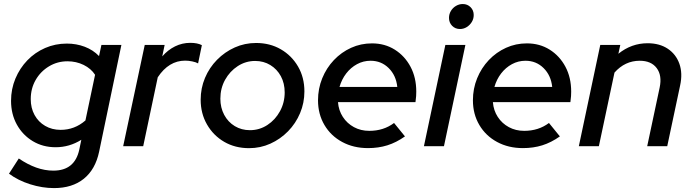

<svg xmlns="http://www.w3.org/2000/svg" viewBox="-20 -737 3493 968"><path d="M252.3 211.3Q193 211.3 132 192Q71 172.7 25.3 138.7L74.7 62Q118.7 92 162.3 107.7Q206 123.3 249 123.3Q357 123.3 379.7 17.3L390 -32.3Q330.3 5.3 260.3 5.3Q196.3 5.3 145.3 -25.3Q94.3 -56 65 -108.8Q35.7 -161.7 35.7 -228.7Q35.7 -288.3 57.7 -340.8Q79.7 -393.3 118 -433Q156.3 -472.7 207.5 -495Q258.7 -517.3 317 -517.3Q365 -517.3 407.2 -501.3Q449.3 -485.3 479.3 -454.3L491.3 -510.3H592L479.7 28Q461 117 402.7 164.2Q344.3 211.3 252.3 211.3ZM285.7 -82.3Q356.3 -82.3 410.7 -129.7L459.3 -360Q439 -391.3 401.7 -409.7Q364.3 -428 320.3 -428Q269 -428 226.7 -402.3Q184.3 -376.7 159.7 -333.7Q135 -290.7 135 -237.3Q135 -192.3 154.2 -157.3Q173.3 -122.3 207.7 -102.3Q242 -82.3 285.7 -82.3Z M601 0 709.7 -510.3H810L798 -452.7Q826.3 -485.3 862.5 -503.2Q898.7 -521 939.3 -521Q975.7 -521 997.7 -509.3L978.7 -417.3Q968.7 -423.3 949.8 -427.3Q931 -431.3 913.7 -431.3Q831 -431.3 775.3 -347.3L702 0Z M1235.7 10Q1165.5 10 1110.6 -21.8Q1055.7 -53.7 1023.7 -109.3Q991.7 -164.8 991.7 -234.2Q991.7 -292.3 1013.5 -344.2Q1035.3 -396 1074.2 -435.5Q1113 -475 1163.5 -497.7Q1214 -520.3 1271 -520.3Q1341 -520.3 1395.8 -488.5Q1450.7 -456.7 1482.7 -401.5Q1514.7 -346.4 1514.7 -276Q1514.7 -218.2 1492.8 -166.4Q1471 -114.7 1432.2 -75Q1393.3 -35.3 1343 -12.7Q1292.7 10 1235.7 10ZM1240 -80.7Q1288 -80.7 1327.9 -106.7Q1367.8 -132.7 1391.6 -176.3Q1415.3 -219.8 1415.3 -271Q1415.3 -317 1396 -352.8Q1376.6 -388.5 1342.8 -409.1Q1309 -429.7 1266.3 -429.7Q1218.7 -429.7 1178.7 -403.7Q1138.7 -377.7 1114.8 -334.7Q1091 -291.7 1091 -239.4Q1091 -194.3 1110.3 -158Q1129.7 -121.7 1163.6 -101.2Q1197.5 -80.7 1240 -80.7Z M1835.3 9.7Q1762.3 9.7 1705.2 -21.2Q1648 -52 1615.7 -106.8Q1583.3 -161.7 1583.3 -231.3Q1583.3 -290 1604.5 -342.2Q1625.7 -394.3 1663.3 -434Q1701 -473.7 1750.2 -496Q1799.3 -518.3 1855.3 -518.3Q1920 -518.3 1970.3 -486.7Q2020.7 -455 2049.7 -400.5Q2078.7 -346 2078.7 -275.3Q2078.7 -265 2078 -252.7Q2077.3 -240.3 2074.7 -222H1684Q1687.3 -180 1708.7 -147.3Q1730 -114.7 1764.5 -96Q1799 -77.3 1841.7 -77.3Q1914 -77.3 1966.7 -117L2021.7 -49.3Q1977.7 -18.3 1932.8 -4.3Q1888 9.7 1835.3 9.7ZM1691.7 -298.7H1983Q1977 -356.7 1939.7 -393.7Q1902.3 -430.7 1848.3 -430.7Q1811.7 -430.7 1780 -413.5Q1748.3 -396.3 1725.5 -366.7Q1702.7 -337 1691.7 -298.7Z M2117.3 0 2225.3 -510.3H2326.3L2218.3 0ZM2299 -590.7Q2275.3 -590.7 2259.5 -606.8Q2243.7 -623 2243.7 -646.7Q2243.7 -665.7 2253.2 -681.7Q2262.7 -697.7 2278.8 -707.2Q2295 -716.7 2313 -716.7Q2336.7 -716.7 2352.5 -700.8Q2368.3 -685 2368.3 -661.3Q2368.3 -642.3 2358.8 -626.5Q2349.3 -610.7 2333.5 -600.7Q2317.7 -590.7 2299 -590.7Z M2616.3 9.7Q2543.3 9.7 2486.2 -21.2Q2429 -52 2396.7 -106.8Q2364.3 -161.7 2364.3 -231.3Q2364.3 -290 2385.5 -342.2Q2406.7 -394.3 2444.3 -434Q2482 -473.7 2531.2 -496Q2580.3 -518.3 2636.3 -518.3Q2701 -518.3 2751.3 -486.7Q2801.7 -455 2830.7 -400.5Q2859.7 -346 2859.7 -275.3Q2859.7 -265 2859 -252.7Q2858.3 -240.3 2855.7 -222H2465Q2468.3 -180 2489.7 -147.3Q2511 -114.7 2545.5 -96Q2580 -77.3 2622.7 -77.3Q2695 -77.3 2747.7 -117L2802.7 -49.3Q2758.7 -18.3 2713.8 -4.3Q2669 9.7 2616.3 9.7ZM2472.7 -298.7H2764Q2758 -356.7 2720.7 -393.7Q2683.3 -430.7 2629.3 -430.7Q2592.7 -430.7 2561 -413.5Q2529.3 -396.3 2506.5 -366.7Q2483.7 -337 2472.7 -298.7Z M2898.3 0 3006.3 -510.3H3107.3L3097.7 -466Q3163.7 -519 3245 -519Q3305.3 -519 3346.7 -491.3Q3388 -463.7 3405.2 -415.7Q3422.3 -367.7 3409 -306.3L3344 0H3243L3305.7 -295.3Q3318.7 -356.3 3291 -393.5Q3263.3 -430.7 3205.3 -430.7Q3131 -430.7 3078 -371L2999.3 0Z"/></svg>

Font: Red Hat Display VF
Style: Italic
Weight: 300
Italic angle: -12°
Designer: Pentagram, MCKL
Foundry: Pentagram, MCKL
Version: Version 1.010